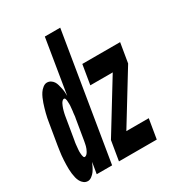

<svg xmlns="http://www.w3.org/2000/svg" viewBox="-202 -849 900 972"><g transform="rotate(-30 247.5 -363.5)"><path d="M29 8Q16 8 6 0.5Q-4 -7 -10 -18Q-16 -29 -19 -41.5Q-22 -54 -23.5 -66.5Q-25 -79 -25.5 -92Q-26 -105 -25.5 -118.5Q-25 -132 -24.5 -145Q-24 -158 -22.5 -171.5Q-21 -185 -19 -198Q-17 -211 -15 -225L5 -345Q7 -358 9.5 -371Q12 -384 15.5 -397Q19 -410 22.5 -422.5Q26 -435 30.5 -448Q35 -461 40.5 -473.5Q46 -486 53.5 -497.5Q61 -509 73 -518.5Q85 -528 97 -528Q109 -528 118.5 -522Q128 -516 134 -507Q140 -498 143 -486.5Q146 -475 148.5 -464Q151 -453 152 -441.5Q153 -430 153 -418L205 -735H295L174 0H84L95 -66Q90 -54 84 -42Q78 -30 70.5 -19.5Q63 -9 51.5 -0.5Q40 8 29 8ZM76 -106Q82 -106 87.5 -111.5Q93 -117 96.5 -123.5Q100 -130 103 -137Q106 -144 107.5 -150.5Q109 -157 110.5 -164Q112 -171 113 -177L133 -297Q134 -302 135 -307.5Q136 -313 136 -318Q136 -323 137 -328Q138 -333 138.5 -338Q139 -343 139.5 -348Q140 -353 140.5 -358.5Q141 -364 141.5 -369Q142 -374 141.5 -379Q141 -384 141 -389Q141 -394 140.5 -399Q140 -404 138 -409Q136 -414 131 -414Q126 -414 121 -409Q116 -404 113 -398Q110 -392 107.5 -386Q105 -380 103 -374Q101 -368 99.5 -362Q98 -356 96.5 -350Q95 -344 94 -338Q93 -332 92 -326L72 -206Q71 -201 70 -195.5Q69 -190 68.5 -184.5Q68 -179 67.5 -174Q67 -169 66.5 -163.5Q66 -158 65.5 -153Q65 -148 65 -142.5Q65 -137 65.5 -132Q66 -127 66.5 -122Q67 -117 69 -111.5Q71 -106 76 -106ZM214 0 233 -114 412 -406H281L300 -520H521L502 -406L323 -114H454L435 0Z"/></g></svg>

Font: Iosevka Heavy Oblique
Style: Regular
Weight: 900
Italic angle: -9°
Monospace: yes
Designer: Belleve Invis
Foundry: Belleve Invis
Version: Version 32.5.0; ttfautohint (v1.8.4)